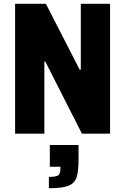

<svg xmlns="http://www.w3.org/2000/svg" viewBox="-20 -708 663 1017"><path d="M60 0V-688H223L402 -339H408V-688H563V0H414L220 -382H215V0ZM300 187V175H244V60H396V136Q396 201 385.5 232Q375 263 342.5 276Q310 289 239 289V229Q277 229 288.5 220.5Q300 212 300 187Z"/></svg>

Font: Saira Semi Condensed
Style: Bold
Weight: 700
Width: 4
Designer: Hector Gatti with collaboration of the Omnibus-Type team
Foundry: Omnibus-Type
Version: Version 1.001; ttfautohint (v1.8)